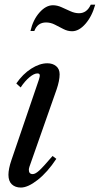

<svg xmlns="http://www.w3.org/2000/svg" viewBox="-20 -812 438 842"><path d="M71.5 10.5Q47 10.5 32 -3.5Q17 -17.5 17 -45.5Q17 -58 20.2 -74.2Q23.5 -90.5 30 -109.5L150.5 -462.5Q155.5 -477.5 154.2 -483.8Q153 -490 144 -490Q129.5 -490 109.5 -473.5Q89.5 -457 70.5 -428.5L51.5 -446Q80 -487.5 117 -511Q154 -534.5 187.5 -534.5Q211 -534.5 226.2 -522Q241.5 -509.5 241.5 -486Q241.5 -472 238 -455Q234.5 -438 228.5 -420.5L109 -80.5Q106.5 -72 106.5 -67.5Q106.5 -48.5 123.5 -48.5Q135 -48.5 152.2 -64.2Q169.5 -80 210.5 -128L227 -115.5Q188.5 -57 145.5 -23.2Q102.5 10.5 71.5 10.5ZM296 -675Q276.5 -675 257.8 -684.8Q239 -694.5 220.5 -704Q202 -713.5 182 -713.5Q144.5 -713.5 130.5 -676H113.5Q125 -725.5 153.2 -757.2Q181.5 -789 212 -789Q231 -789 250.2 -780.2Q269.5 -771.5 288.8 -762.8Q308 -754 326.5 -754Q361 -754 378 -791.5H397.5Q383.5 -740.5 355 -707.8Q326.5 -675 296 -675Z"/></svg>

Font: Libre Caslon Condensed
Style: Italic
Weight: 400
Italic angle: -22.583°
Designer: Pablo Impallari, Rodrigo Fuenzalida, Katja Schimmel, Ertekin Erdin
Foundry: Pablo Impallari, Rodrigo Fuenzalida
Version: Version 2.000;gftools[0.9.33]